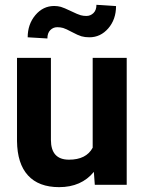

<svg xmlns="http://www.w3.org/2000/svg" viewBox="-20 -769 600 799"><path d="M370.6 -53.7Q318.4 9.8 226.1 9.8Q141.1 9.8 96.4 -39.1Q51.8 -87.9 50.8 -182.1V-528.3H191.9V-187Q191.9 -104.5 267.1 -104.5Q338.9 -104.5 365.7 -154.3V-528.3H507.3V0H374.5ZM462.9 -743.7Q462.9 -688.5 430.7 -651.1Q398.4 -613.8 352.1 -613.8Q333.5 -613.8 319.1 -617.9Q304.7 -622.1 279.3 -635.7Q253.9 -649.4 242.7 -652.6Q231.4 -655.8 218.3 -655.8Q201.2 -655.8 189.2 -643.6Q177.2 -631.3 177.2 -608.9L95.2 -613.8Q95.2 -668 127.2 -706.1Q159.2 -744.1 205.6 -744.1Q220.2 -744.1 233.2 -740.5Q246.1 -736.8 275.4 -722.7Q304.7 -708.5 315.9 -705.6Q327.1 -702.6 339.4 -702.6Q356.4 -702.6 368.9 -714.6Q381.3 -726.6 381.3 -749Z"/></svg>

Font: Robotiche
Style: Bold
Weight: 700
Designer: Google
Version: Version 2.001150; 2014